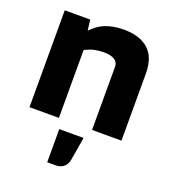

<svg xmlns="http://www.w3.org/2000/svg" viewBox="-133 -602 818 920"><g transform="rotate(20 276.5 -142.5)"><path d="M43 0V-494H173L179 -442H193V0ZM165 -326V-423Q203 -469 244.5 -486.5Q286 -504 342 -504Q424 -504 468 -464Q512 -424 512 -342V0H362V-322Q362 -346 342.5 -357.5Q323 -369 289 -369Q244 -369 211 -354.5Q178 -340 165 -326ZM317 169Q313 192 297 205.5Q281 219 256 219H213V50H337Z"/></g></svg>

Font: Blinker
Style: Regular
Weight: 400
Designer: Juergen Huber
Foundry: supertype
Version: 1.017